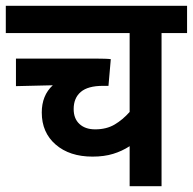

<svg xmlns="http://www.w3.org/2000/svg" viewBox="-20 -642 665 662"><path d="M625 -528H537V0H427V-138Q401 -121 370 -111.5Q339 -102 299 -102Q220 -102 172 -143.5Q124 -185 124 -254Q124 -313 162 -348L35 -345V-440H310Q326 -440 341 -439.5Q356 -439 362 -438L354 -346H335Q283 -346 258.5 -325Q234 -304 234 -266Q234 -233 254 -214.5Q274 -196 308 -196Q347 -196 375 -212.5Q403 -229 427 -256V-528H0V-622H625Z"/></svg>

Font: Noto Sans SemiCondensed SemiBold
Style: Regular
Weight: 600
Width: 4
Designer: Monotype Design Team
Foundry: Monotype Imaging Inc.
Version: Version 2.013; ttfautohint (v1.8.4.7-5d5b)